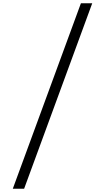

<svg xmlns="http://www.w3.org/2000/svg" viewBox="-20 -968 640 1170"><path d="M58 182 473 -948H542L127 182Z"/></svg>

Font: Victor Mono Thin Light
Style: Regular
Weight: 300
Monospace: yes
Version: Version 1.561;gftools[0.9.30]